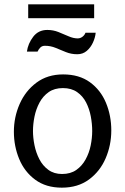

<svg xmlns="http://www.w3.org/2000/svg" viewBox="-20 -852 577 885"><path d="M265 13Q192 13 142.5 -23.5Q93 -60 68.5 -119Q44 -178 44 -245Q44 -312 70.5 -372.5Q97 -433 148 -471Q199 -509 271 -509Q345 -509 394.5 -473Q444 -437 468.5 -378Q493 -319 493 -251Q493 -183 467 -122.5Q441 -62 390 -24.5Q339 13 265 13ZM266 -50Q305 -50 331.5 -68.5Q358 -87 374.5 -117Q391 -147 398 -181.5Q405 -216 405 -248Q405 -281 398.5 -315.5Q392 -350 377 -379.5Q362 -409 335.5 -427.5Q309 -446 270 -446Q231 -446 204.5 -427.5Q178 -409 162 -379Q146 -349 139 -314.5Q132 -280 132 -248Q132 -217 139 -182.5Q146 -148 161.5 -118Q177 -88 203 -69Q229 -50 266 -50ZM110 -832H414V-768H110ZM421 -701Q419 -679 408.5 -656Q398 -633 380 -617.5Q362 -602 336 -602Q308 -602 283.5 -612Q259 -622 236 -631.5Q213 -641 187 -641Q174 -641 166 -633Q158 -625 153 -614H104Q109 -651 133 -682.5Q157 -714 198 -714Q225 -714 249 -704.5Q273 -695 295.5 -685Q318 -675 338 -675Q350 -675 360 -682.5Q370 -690 374 -701Z"/></svg>

Font: Rosario Light
Style: Regular
Weight: 300
Designer: Hector Gatti
Foundry: Omnibus Type
Version: Version 1.101; ttfautohint (v1.8.1.43-b0c9)